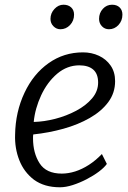

<svg xmlns="http://www.w3.org/2000/svg" viewBox="-20 -786 543 814"><path d="M234 8Q168 8 124 -24Q81.5 -56.5 61.8 -107Q42 -157.5 44 -215Q45.5 -311.5 84 -393Q121.5 -472.5 186 -518.2Q250.5 -564 332 -564Q368.5 -564 399.5 -549.5Q430.5 -535 449.2 -507.8Q468 -480.5 468 -442Q468 -392 439 -353Q410 -314 360.5 -285.8Q311 -257.5 249 -240.2Q187 -223 121 -216Q120.5 -214 120.2 -209.8Q120 -205.5 120 -200Q120 -137 148 -93.5Q176 -50 242 -50Q269.5 -50 298.8 -59.2Q328 -68.5 356.8 -87Q385.5 -105.5 412 -133L433 -91Q422 -75.5 399 -58.2Q376 -41 347 -26Q318 -11 288.5 -1.5Q259 8 234 8ZM123 -269Q166.5 -270 214 -282.2Q261.5 -294.5 303 -316.5Q344.5 -338.5 370.2 -368.8Q396 -399 396 -436Q396 -473 375.2 -491Q354.5 -509 316 -509Q290.5 -509 267.2 -500.2Q244 -491.5 223 -474Q180.5 -438 154.5 -382Q128.5 -326 123 -269ZM236 -662Q219 -662 206.5 -674.8Q194 -687.5 194 -706Q194 -730 210.8 -748Q227.5 -766 249 -766Q269.5 -766 281.8 -754.5Q294 -743 294 -724Q294 -698 277 -680Q260 -662 236 -662ZM442 -662Q424 -662 412 -674.8Q400 -687.5 400 -706Q400 -731 416 -748.5Q432 -766 455 -766Q475.5 -766 487.2 -754.5Q499 -743 499 -724Q499 -698 482.2 -680Q465.5 -662 442 -662Z"/></svg>

Font: Merriweather Sans Variable Regular
Style: Italic
Weight: 300
Italic angle: -8°
Designer: Eben Sorkin
Foundry: Eben Sorkin
Version: Version 2.001